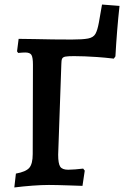

<svg xmlns="http://www.w3.org/2000/svg" viewBox="-20 -814 546 845"><path d="M429 -794 506 -788Q500 -734 495.5 -677.5Q491 -621 488 -566L481 -556Q438 -561 407.5 -563Q377 -565 353.5 -566Q330 -567 306 -567Q280 -567 268.5 -565Q257 -563 253.5 -556Q250 -549 250 -532L236 -133Q236 -94 245 -80.5Q254 -67 280 -67Q291 -67 311 -68.5Q331 -70 346 -72L353 -63L343 4Q312 3 283.5 2Q255 1 232.5 0.5Q210 0 195 0Q164 0 123.5 3Q83 6 43 11L50 -50Q94 -58 109 -75.5Q124 -93 124 -136L125 -529Q125 -561 118.5 -572Q112 -583 91 -583Q86 -583 78 -582.5Q70 -582 60 -581L55 -588L62 -643Q96 -643 134 -642Q172 -641 213.5 -640.5Q255 -640 296 -640Q344 -640 367.5 -644.5Q391 -649 400 -665Q409 -681 415 -714Z"/></svg>

Font: Alegreya SemiBold
Style: Regular
Weight: 600
Designer: Juan Pablo del Peral
Foundry: Huerta Tipografica
Version: Version 2.009